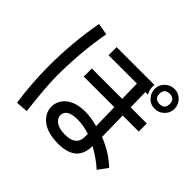

<svg xmlns="http://www.w3.org/2000/svg" viewBox="-189 -1090 1379 1379"><g transform="rotate(45 500.0 -401.0)"><path d="M731.4 -671.9 734.4 -519.5H898.4V-437.5H735.4L739.3 -223.6Q852.5 -179.7 932.6 -102.5L878.9 -29.3Q830.1 -76.2 737.3 -129.9Q737.3 34.2 550.8 34.2Q420.9 34.2 363.3 -31.2Q328.1 -71.3 328.1 -120.1Q328.1 -177.7 372.1 -218.8Q426.8 -267.6 526.4 -267.6Q586.9 -267.6 654.3 -248L650.4 -437.5H339.8V-519.5H648.4L645.5 -671.9H357.4V-753.9H741.2Q740.2 -744.1 740.2 -737.3Q740.2 -701.2 757.8 -671.9ZM652.3 -167Q586.9 -188.5 527.3 -188.5Q417 -188.5 417 -121.1Q417 -97.7 438.5 -77.1Q471.7 -46.9 540 -46.9Q640.6 -46.9 650.4 -120.1Q652.3 -135.7 652.3 -167ZM225.6 27.3 133.8 34.2Q108.4 -140.6 108.4 -316.4Q108.4 -550.8 150.4 -782.2L239.3 -766.6Q199.2 -543 199.2 -303.7Q199.2 -197.3 225.6 27.3ZM865.2 -835.9Q908.2 -835.9 938.5 -802.7Q964.8 -773.4 964.8 -735.4Q964.8 -690.4 931.6 -660.2Q902.3 -633.8 864.3 -633.8Q818.4 -633.8 789.1 -667Q762.7 -696.3 762.7 -735.4Q762.7 -779.3 795.9 -809.6Q825.2 -835.9 865.2 -835.9ZM863.3 -787.1Q811.5 -787.1 811.5 -734.4Q811.5 -682.6 864.3 -682.6Q916 -682.6 916 -735.4Q916 -787.1 863.3 -787.1Z"/></g></svg>

Font: MotoyaLCedar
Style: W3 mono
Weight: 400
Version: Version 1.01